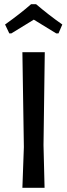

<svg xmlns="http://www.w3.org/2000/svg" viewBox="-20 -889 319 909"><path d="M24 -731 4 -773Q77 -825 127 -869H151Q212 -817 275 -773L257 -731H246Q153 -788 140 -796Q82 -760 34 -731ZM192 -642 186 -202 191 0H86L93 -193L86 -642Z"/></svg>

Font: Alegreya Sans Medium
Style: Regular
Weight: 500
Designer: Juan Pablo del Peral
Foundry: Huerta Tipografica
Version: Version 2.007